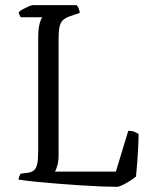

<svg xmlns="http://www.w3.org/2000/svg" viewBox="-20 -724 593 744"><path d="M434 0Q410 0 372 -1.5Q334 -3 289.5 -6Q245 -9 200 -12.5Q155 -16 116.5 -20Q78 -24 52 -28Q52 -35 55 -41.5Q58 -48 60 -51L85 -54Q102 -56 111.5 -64Q121 -72 124.5 -90Q128 -108 128 -140V-582Q128 -605 131 -621Q134 -637 138 -646Q142 -655 144 -657H61Q58 -660 55.5 -666.5Q53 -673 52 -676Q57 -682 68 -688Q79 -694 90.5 -699Q102 -704 107 -704H277Q281 -700 284.5 -692.5Q288 -685 289 -674L251 -661Q233 -655 223.5 -645.5Q214 -636 210.5 -619.5Q207 -603 207 -574V-121Q207 -99 202 -82Q197 -65 193 -59H429L477 -217Q493 -217 502.5 -212.5Q512 -208 517 -205Q517 -183 515.5 -154.5Q514 -126 512 -97Q510 -68 507 -40Q499 -33 485 -24Q471 -15 457 -8Q443 -1 434 0Z"/></svg>

Font: Texturina Medium 12pt ExtraLight
Style: Regular
Weight: 250
Version: Version 1.002